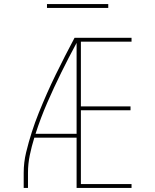

<svg xmlns="http://www.w3.org/2000/svg" viewBox="-20 -920 760 940"><path d="M96 0H117V-74Q117 -118 126 -161Q135 -204 148 -246H355V0H624V-19H376V-380H619V-399H376V-716H624V-735H345Q321 -690 298 -645Q275 -600 252.5 -554Q230 -508 209.5 -461.5Q189 -415 170 -368Q151 -321 135.5 -272.5Q120 -224 108 -174.5Q96 -125 96 -74ZM154 -265Q179 -343 211.5 -417.5Q244 -492 280 -565Q316 -638 355 -710V-265ZM210 -881H510V-900H210Z"/></svg>

Font: Iosevka Sparkle Thin
Style: Regular
Weight: 100
Designer: Belleve Invis
Foundry: Belleve Invis
Version: Version 4.5.0; ttfautohint (v1.8.3)